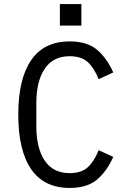

<svg xmlns="http://www.w3.org/2000/svg" viewBox="-20 -914 640 946"><path d="M70 -349Q70 -525 133.5 -617.5Q197 -710 323 -710Q410 -710 458.5 -668.5Q507 -627 538 -557L466 -524Q444 -579 412.5 -608Q381 -637 323 -637Q242 -637 200.5 -575.5Q159 -514 159 -406V-292Q159 -184 200.5 -122.5Q242 -61 323 -61Q381 -61 412.5 -90Q444 -119 466 -174L538 -141Q507 -71 458.5 -29.5Q410 12 323 12Q197 12 133.5 -80.5Q70 -173 70 -349ZM381 -894V-788H275V-894Z"/></svg>

Font: iA Writer Duo V
Style: Regular
Weight: 400
Designer: Mike Abbink, Paul van der Laan, Pieter van Rosmalen, Oliver Reichenstein
Foundry: Information Architects Inc.
Version: Version 2.000